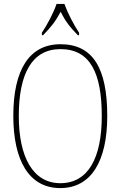

<svg xmlns="http://www.w3.org/2000/svg" viewBox="-20 -951 617 981"><path d="M194 -784V-771H200C241 -813 264 -842 290 -891C314 -842 337 -813 378 -771H384V-784C358 -822 325 -886 309 -931H269C254 -886 220 -822 194 -784ZM288 10C446 10 528 -128 528 -358C528 -604 454 -725 289 -725C130 -725 48 -595 48 -359C48 -133 127 10 288 10ZM288 -15C148 -15 76 -150 76 -358C76 -574 143 -700 289 -700C443 -700 500 -574 500 -358C500 -146 432 -15 288 -15Z"/></svg>

Font: Noto Serif Hebrew Condensed Thin
Style: Regular
Weight: 100
Width: 3
Designer: Monotype Design Team
Foundry: Monotype Imaging Inc.
Version: Version 2.004